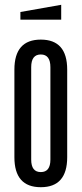

<svg xmlns="http://www.w3.org/2000/svg" viewBox="-20 -770 340 800"><path d="M40 -115V-480Q40 -605 150 -605Q260 -605 260 -480V-115Q260 10 150 10Q40 10 40 -115ZM110 -490V-105Q110 -53 150 -53Q190 -53 190 -105V-490Q190 -543 150 -543Q110 -543 110 -490ZM65 -720 235 -750V-688H65Z"/></svg>

Font: Exetegue
Style: Regular
Weight: 400
Designer: Fábio Duarte Martins
Foundry: Fábio Duarte Martins
Version: Version 0.001